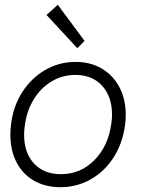

<svg xmlns="http://www.w3.org/2000/svg" viewBox="-20 -767 621 797"><path d="M23 -207Q23 -228 26 -252Q35 -327 73 -385.5Q111 -444 168.5 -477Q226 -510 294 -510Q356 -510 403 -482Q450 -454 476 -404.5Q502 -355 502 -290Q502 -270 499 -247Q489 -172 451.5 -113.5Q414 -55 356.5 -22.5Q299 10 231 10Q168 10 121 -17Q74 -44 48.5 -93.5Q23 -143 23 -207ZM442 -253Q445 -273 445 -291Q445 -366 404 -411Q363 -456 293 -456Q239 -456 194 -429Q149 -402 120 -354.5Q91 -307 83 -246Q80 -227 80 -208Q80 -133 121 -88.5Q162 -44 233 -44Q314 -44 371.5 -102Q429 -160 442 -253ZM173 -705 220 -747 331 -597 301 -567Z"/></svg>

Font: Bellota Text
Style: Italic
Weight: 400
Italic angle: -7.5°
Designer: Kemie Guaida
Foundry: Kemie Guaida
Version: Version 4.001